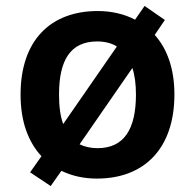

<svg xmlns="http://www.w3.org/2000/svg" viewBox="-20 -682 654 644"><path d="M565 -365C565 -451 541 -518 499 -565L533 -615L465 -662L433 -616C397 -635 354 -645 308 -645C148 -645 49 -545 49 -365C49 -275 74 -207 119 -158L81 -104L150 -58L186 -109C221 -92 261 -83 305 -83C465 -83 565 -185 565 -365ZM178 -365C178 -480 216 -543 306 -543C332 -543 355 -537 372 -526L192 -266C182 -293 178 -326 178 -365ZM436 -365C436 -250 397 -185 307 -185C284 -185 263 -190 247 -198L424 -454C432 -430 436 -400 436 -365Z"/></svg>

Font: Noto Sans Kannada UI SemiBold
Style: Regular
Weight: 600
Designer: Jelle Bosma - Monotype Design Team
Foundry: Monotype Imaging Inc.
Version: Version 2.005